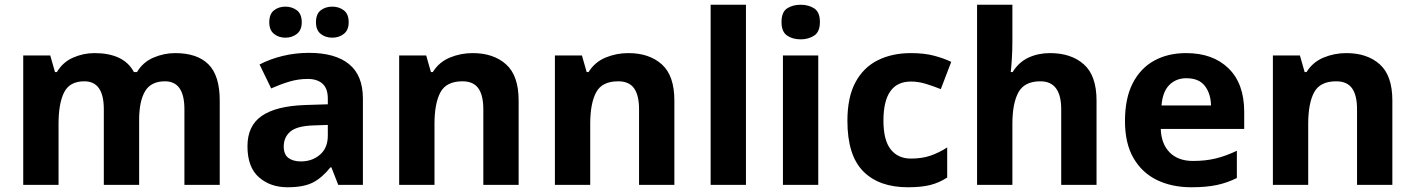

<svg xmlns="http://www.w3.org/2000/svg" viewBox="-20 -780 5969 810"><path d="M719 -556Q812 -556 859.5 -508.5Q907 -461 907 -356V0H758V-319Q758 -437 676 -437Q617 -437 592 -395Q567 -353 567 -274V0H418V-319Q418 -437 336 -437Q274 -437 250.5 -390.5Q227 -344 227 -257V0H78V-546H192L212 -476H220Q245 -518 288.5 -537Q332 -556 379 -556Q439 -556 481 -536.5Q523 -517 545 -476H558Q583 -518 627.5 -537Q672 -556 719 -556Z M1284 -557Q1394 -557 1452.5 -509.5Q1511 -462 1511 -364V0H1407L1378 -74H1374Q1339 -30 1300 -10Q1261 10 1193 10Q1120 10 1072 -32.5Q1024 -75 1024 -163Q1024 -250 1085 -291.5Q1146 -333 1268 -337L1363 -340V-364Q1363 -407 1340.5 -427Q1318 -447 1278 -447Q1238 -447 1200 -435.5Q1162 -424 1124 -407L1075 -508Q1119 -531 1172.5 -544Q1226 -557 1284 -557ZM1305 -251Q1233 -249 1205 -225Q1177 -201 1177 -162Q1177 -128 1197 -113.5Q1217 -99 1249 -99Q1297 -99 1330 -127.5Q1363 -156 1363 -208V-253ZM1116 -686Q1116 -721 1136 -736.5Q1156 -752 1184 -752Q1212 -752 1232.5 -736.5Q1253 -721 1253 -686Q1253 -653 1232.5 -637Q1212 -621 1184 -621Q1156 -621 1136 -637Q1116 -653 1116 -686ZM1313 -686Q1313 -721 1333 -736.5Q1353 -752 1382 -752Q1410 -752 1430.5 -736.5Q1451 -721 1451 -686Q1451 -653 1430.5 -637Q1410 -621 1382 -621Q1353 -621 1333 -637Q1313 -653 1313 -686Z M1974 -556Q2062 -556 2115 -508.5Q2168 -461 2168 -356V0H2019V-319Q2019 -378 1998 -407.5Q1977 -437 1931 -437Q1863 -437 1838 -390.5Q1813 -344 1813 -257V0H1664V-546H1778L1798 -476H1806Q1832 -518 1877.5 -537Q1923 -556 1974 -556Z M2631 -556Q2719 -556 2772 -508.5Q2825 -461 2825 -356V0H2676V-319Q2676 -378 2655 -407.5Q2634 -437 2588 -437Q2520 -437 2495 -390.5Q2470 -344 2470 -257V0H2321V-546H2435L2455 -476H2463Q2489 -518 2534.5 -537Q2580 -556 2631 -556Z M3127 0H2978V-760H3127Z M3358 -760Q3391 -760 3415 -744.5Q3439 -729 3439 -687Q3439 -646 3415 -630Q3391 -614 3358 -614Q3324 -614 3300.5 -630Q3277 -646 3277 -687Q3277 -729 3300.5 -744.5Q3324 -760 3358 -760ZM3432 -546V0H3283V-546Z M3810 10Q3688 10 3621.5 -57.5Q3555 -125 3555 -270Q3555 -370 3589 -433Q3623 -496 3683.5 -526Q3744 -556 3823 -556Q3879 -556 3920.5 -545Q3962 -534 3993 -519L3949 -404Q3914 -418 3883.5 -427Q3853 -436 3823 -436Q3707 -436 3707 -271Q3707 -189 3737.5 -150Q3768 -111 3823 -111Q3870 -111 3906 -123.5Q3942 -136 3976 -158V-31Q3942 -9 3904.5 0.5Q3867 10 3810 10Z M4251 -605Q4251 -565 4248.5 -528Q4246 -491 4244 -476H4252Q4278 -518 4319 -537Q4360 -556 4410 -556Q4499 -556 4552.5 -508.5Q4606 -461 4606 -356V0H4457V-319Q4457 -437 4369 -437Q4302 -437 4276.5 -390.5Q4251 -344 4251 -257V0H4102V-760H4251Z M4984 -556Q5097 -556 5163 -491.5Q5229 -427 5229 -308V-236H4877Q4879 -173 4914.5 -137Q4950 -101 5013 -101Q5066 -101 5109 -111.5Q5152 -122 5198 -144V-29Q5158 -9 5113.5 0.5Q5069 10 5006 10Q4924 10 4861 -20.5Q4798 -51 4762 -113Q4726 -175 4726 -269Q4726 -365 4758.5 -428.5Q4791 -492 4849 -524Q4907 -556 4984 -556ZM4985 -450Q4942 -450 4913.5 -422Q4885 -394 4880 -335H5089Q5088 -385 5063 -417.5Q5038 -450 4985 -450Z M5660 -556Q5748 -556 5801 -508.5Q5854 -461 5854 -356V0H5705V-319Q5705 -378 5684 -407.5Q5663 -437 5617 -437Q5549 -437 5524 -390.5Q5499 -344 5499 -257V0H5350V-546H5464L5484 -476H5492Q5518 -518 5563.5 -537Q5609 -556 5660 -556Z"/></svg>

Font: Noto Sans Bamum
Style: Bold
Weight: 700
Designer: Monotype Design Team
Foundry: Monotype Imaging Inc.
Version: Version 2.002; ttfautohint (v1.8.4.7-5d5b)